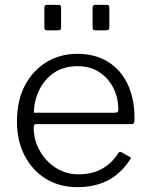

<svg xmlns="http://www.w3.org/2000/svg" viewBox="-20 -762 619 792"><path d="M232 -731V-651Q232 -643 229.5 -640Q227 -637 218 -637H176Q168 -637 165.5 -639.5Q163 -642 163 -649V-730Q163 -742 173 -742H222Q232 -742 232 -731ZM431 -731V-651Q431 -643 428.5 -640Q426 -637 417 -637H375Q367 -637 364.5 -639.5Q362 -642 362 -649V-730Q362 -742 372 -742H421Q431 -742 431 -731ZM119 -235Q119 -184 144 -140Q169 -96 210.5 -69.5Q252 -43 304 -43Q359 -43 399.5 -65Q440 -87 468 -130Q471 -135 474 -135.5Q477 -136 481 -134L515 -115Q523 -111 516 -103Q491 -65 459.5 -40Q428 -15 388 -2.5Q348 10 300 10Q226 10 170 -24Q114 -58 82 -119.5Q50 -181 50 -260Q50 -348 83 -410Q116 -472 172 -506Q228 -540 299 -540Q371 -540 424 -508Q477 -476 506 -416Q535 -356 535 -271Q535 -264 533.5 -257Q532 -250 521 -250H126Q123 -250 121 -245.5Q119 -241 119 -235ZM451 -297Q462 -297 465 -300Q468 -303 468 -311Q468 -359 447.5 -399.5Q427 -440 389.5 -464.5Q352 -489 300 -489Q241 -489 201 -460.5Q161 -432 140.5 -388Q120 -344 120 -297Z"/></svg>

Font: Libre Franklin Light
Style: Regular
Weight: 300
Designer: Pablo Impallari, Rodrigo Fuenzalida, Nhung Nguyen
Foundry: Impallari Type
Version: Version 3.000